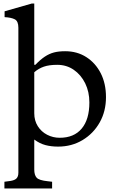

<svg xmlns="http://www.w3.org/2000/svg" viewBox="-20 -820 667 1087"><path d="M5 247V209L27 206Q59 203 71.5 192Q84 181 84 158V-663Q84 -700 64 -710.5Q44 -721 6 -723V-756L160 -800H174V-453H180Q209 -483 234 -499.5Q259 -516 285.5 -523Q312 -530 349 -530Q417 -530 469 -496.5Q521 -463 550.5 -405Q580 -347 580 -270Q580 -190 544.5 -127Q509 -64 447.5 -27Q386 10 309 10Q270 10 237.5 1.5Q205 -7 174 -30V140Q174 171 187.5 186Q201 201 250 206L275 209V247ZM318 -40Q399 -40 442.5 -92Q486 -144 486 -240Q486 -300 462.5 -348Q439 -396 398 -424.5Q357 -453 304 -453Q258 -453 228 -442.5Q198 -432 174 -411V-179Q174 -137 194 -105.5Q214 -74 247 -57Q280 -40 318 -40Z"/></svg>

Font: Hedvig Letters Serif
Style: Regular
Weight: 400
Designer: Alexander Örn & Tor Weibull
Foundry: Kanon Foundry
Version: Version 1.000